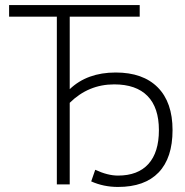

<svg xmlns="http://www.w3.org/2000/svg" viewBox="-20 -730 732 760"><path d="M205 0V-664H16V-710H533V-664H256V-377Q325 -443 438 -443Q546 -443 604.5 -384Q663 -325 663 -215Q663 -105 608 -47.5Q553 10 447 10Q390 10 341 -12L357 -58Q406 -35 447 -35Q526 -35 567.5 -81Q609 -127 609 -215Q609 -304 564 -350Q519 -396 432 -396Q330 -396 256 -323V0Z"/></svg>

Font: Raleway
Style: Light
Weight: 300
Designer: Matt McInerney, Pablo Impallari, Rodrigo Fuenzalida
Foundry: Matt McInerney, Pablo Impallari, Rodrigo Fuenzalida
Version: Version 3.000